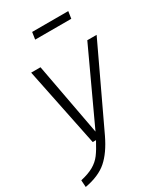

<svg xmlns="http://www.w3.org/2000/svg" viewBox="-234 -812 947 1105"><g transform="rotate(-30 239.5 -259.5)"><path d="M238 4Q195 94 142 140.5Q89 187 -5 204L-8 158Q45 146 78 127Q111 108 132.5 79.5Q154 51 181 0H159L52 -523H114L203 -44L425 -523H487ZM167 -676 174 -723H414L407 -676Z"/></g></svg>

Font: FiraGO Light
Style: Italic
Weight: 300
Italic angle: -8°
Designer: bBox Type GmbH
Foundry: bBox Type GmbH
Version: Version 1.001